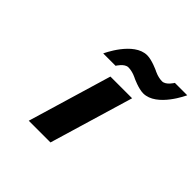

<svg xmlns="http://www.w3.org/2000/svg" viewBox="-186 -929 1107 1107"><g transform="rotate(45 368.0 -375.0)"><path d="M453.1 -605C453.1 -605 510.1 -578 549.1 -578C659.1 -578 736.3 -750 736.3 -750H635.3C635.3 -750 608.6 -704 576.6 -704C540.6 -704 506.3 -723 506.3 -723C506.3 -723 449.3 -750 410.3 -750C300.3 -750 223.1 -578 223.1 -578H324.1C324.1 -578 350.8 -624 382.8 -624C418.8 -624 453.1 -605 453.1 -605ZM346.8 -513H523.8L371 0H194Z"/></g></svg>

Font: Hussar
Style: BdOblThree
Weight: 700
Foundry: Cannot Into Space Fonts
Version: Version 2.00